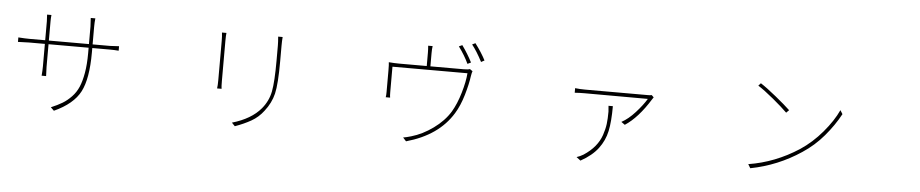

<svg xmlns="http://www.w3.org/2000/svg" viewBox="-46 -1176 7592 1584"><g transform="rotate(5 3750.0 -384.0)"><path d="M692.4 -543.9H837.9L911.1 -547.9V-510.7Q874 -513.7 837.9 -513.7H692.4V-476.6Q692.4 -258.8 636.2 -150.9Q580.1 -43 421.9 29.3L394.5 2.9Q450.2 -20.5 488.3 -43.5Q526.4 -66.4 561.5 -103Q596.7 -139.6 617.2 -187.5Q637.7 -235.4 649.9 -305.7Q662.1 -376 662.1 -468.8V-513.7H330.1V-326.2L333 -250H295.9Q299.8 -294.9 299.8 -326.2V-513.7H168.9L77.1 -510.7V-547.9Q133.8 -543.9 168.9 -543.9H299.8V-701.2L296.9 -755.9H333Q330.1 -731.4 330.1 -702.1V-543.9H662.1V-689.5L658.2 -759.8H696.3Q692.4 -727.5 692.4 -689.5Z M1747.1 -734.4H1784.2Q1781.2 -712.9 1781.2 -667V-336.9Q1781.2 -291 1784.2 -271.5H1747.1Q1751 -296.9 1751 -336.9V-667Q1751 -705.1 1747.1 -734.4ZM2211.9 -741.2H2249Q2246.1 -709 2246.1 -668V-542Q2246.1 -350.6 2227.1 -271Q2208 -191.4 2153.3 -122.1Q2111.3 -66.4 2052.7 -33.2Q1994.1 0 1919.9 26.4L1893.6 -1Q2051.8 -46.9 2130.9 -141.6Q2184.6 -206.1 2200.2 -286.6Q2215.8 -367.2 2215.8 -541V-668Q2215.8 -698.2 2211.9 -741.2Z M3815.4 -667 3787.1 -653.3Q3755.9 -720.7 3704.1 -791L3731.4 -803.7Q3779.3 -737.3 3815.4 -667ZM3484.4 -606.4H3757.8Q3795.9 -606.4 3811.5 -612.3L3834 -596.7Q3829.1 -585.9 3824.2 -555.7Q3815.4 -489.3 3788.6 -397.5Q3761.7 -305.7 3720.7 -239.3Q3603.5 -46.9 3337.9 27.3L3311.5 -2Q3336.9 -5.9 3377 -17.6Q3468.8 -43.9 3556.6 -107.4Q3644.5 -170.9 3693.4 -251Q3733.4 -318.4 3761.2 -413.1Q3789.1 -507.8 3793.9 -576.2H3172.9V-365.2Q3172.9 -335.9 3175.8 -320.3H3139.6Q3142.6 -335 3142.6 -364.3V-542Q3142.6 -590.8 3139.6 -610.4Q3188.5 -606.4 3224.6 -606.4H3454.1V-715.8Q3454.1 -746.1 3451.2 -774.4H3488.3Q3484.4 -750 3484.4 -715.8ZM3811.5 -816.4 3837.9 -829.1Q3893.6 -754.9 3924.8 -693.4L3897.5 -678.7Q3853.5 -763.7 3811.5 -816.4Z M4976.6 -410.2H5012.7Q5012.7 -282.2 4995.6 -202.6Q4978.5 -123 4928.7 -57.1Q4878.9 8.8 4785.2 60.5L4751 34.2Q4779.3 25.4 4806.6 8.8Q4863.3 -28.3 4899.4 -72.3Q4935.5 -116.2 4952.6 -166.5Q4969.7 -216.8 4975.1 -260.3Q4980.5 -303.7 4980.5 -362.3Q4980.5 -375 4976.6 -410.2ZM5324.2 -529.3 5341.8 -511.7Q5339.8 -508.8 5335.9 -503.4Q5332 -498 5331.1 -496.1Q5231.4 -335 5124 -265.6L5093.8 -287.1Q5150.4 -317.4 5206.5 -379.4Q5262.7 -441.4 5294.9 -495.1L4772.5 -496.1Q4726.6 -496.1 4689.5 -493.2V-531.2Q4730.5 -526.4 4772.5 -526.4H5296.9Q5310.5 -526.4 5324.2 -529.3Z M6212.9 -705.1Q6264.6 -671.9 6343.3 -607.9Q6421.9 -543.9 6463.9 -503.9L6441.4 -481.4Q6399.4 -523.4 6322.8 -586.9Q6246.1 -650.4 6193.4 -683.6ZM6167 -31.2Q6387.7 -66.4 6583 -193.4Q6681.6 -258.8 6763.2 -355Q6844.7 -451.2 6885.7 -541L6905.3 -509.8Q6854.5 -415 6777.8 -324.7Q6701.2 -234.4 6602.5 -169.9Q6412.1 -43 6186.5 1Z"/></g></svg>

Font: Bpmf Zihi Sans ExtraLight
Style: ExtraLight
Weight: 250
Foundry: But Ko
Version: Version 1.320